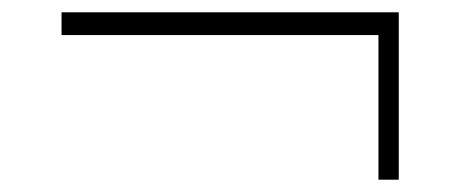

<svg xmlns="http://www.w3.org/2000/svg" viewBox="-20 -292 748 312"><path d="M80 -272V-235H595V0H628V-272Z"/></svg>

Font: Sprat
Style: Bold
Weight: 700
Designer: Ethan Nakache
Foundry: Collletttivo
Version: Version 2.000;Glyphs 3.2 (3217)